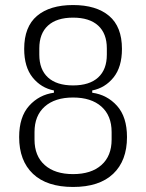

<svg xmlns="http://www.w3.org/2000/svg" viewBox="-20 -730 580 762"><path d="M270 12Q166 12 111 -40Q56 -92 56 -186Q56 -266 95.5 -310Q135 -354 194 -362V-371Q143 -381 109.5 -422.5Q76 -464 76 -536Q76 -624 127 -667Q178 -710 270 -710Q362 -710 413 -667Q464 -624 464 -536Q464 -464 430.5 -422.5Q397 -381 346 -371V-362Q405 -354 444.5 -310Q484 -266 484 -186Q484 -92 429 -40Q374 12 270 12ZM270 -39Q342 -39 382.5 -75Q423 -111 423 -176V-206Q423 -271 382.5 -307Q342 -343 270 -343Q198 -343 157.5 -307Q117 -271 117 -206V-176Q117 -111 157.5 -75Q198 -39 270 -39ZM270 -391Q335 -391 369.5 -422.5Q404 -454 404 -513V-538Q404 -597 369.5 -628.5Q335 -660 270 -660Q205 -660 170.5 -628.5Q136 -597 136 -538V-513Q136 -454 170.5 -422.5Q205 -391 270 -391Z"/></svg>

Font: IBM Plex Sans Cond Light
Style: Regular
Weight: 300
Width: 3
Designer: Mike Abbink, Paul van der Laan, Pieter van Rosmalen
Foundry: Bold Monday
Version: Version 1.3